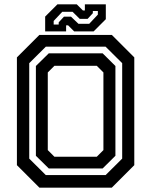

<svg xmlns="http://www.w3.org/2000/svg" viewBox="-20 -860 693 880"><path d="M160.5 0 57.5 -103V-597L160.5 -700H492.5L595.5 -597V-103L492.5 0ZM229.5 -141.5H423.5L454 -172V-528L423.5 -558.5H229.5L199 -528V-172ZM190 -57.5H464L540 -133V-570.5L464 -646H190L114 -570.5V-133ZM203.5 -88 144.5 -146V-557.5L203.5 -615.5H450.5L509 -557.5V-146L450.5 -88ZM187 -716V-784L243 -840H332L360 -812H369V-840H465V-772L409 -716H320L292 -744H283V-716ZM226 -747.5H249V-757.5L273 -783.5H305.5L339.5 -751H389L428.5 -793V-809.5H405.5V-799.5L381.5 -773.5H345.5L312.5 -806H265.5L226 -764Z"/></svg>

Font: Tourney Thin SemiBold
Style: Regular
Weight: 600
Version: Version 1.015